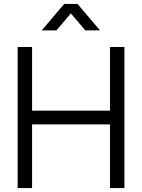

<svg xmlns="http://www.w3.org/2000/svg" viewBox="-20 -960 725 980"><path d="M193 -805 307.7 -940H375.7L490.3 -805H415.3L341.7 -891.7L268 -805ZM70 0V-720H143.7V-395.3H541.3V-720H615V0H541.3V-325H143.7V0Z"/></svg>

Font: Vela Sans GX ExtLt
Style: Regular
Weight: 200
Designer: Principal design: Mikhail Sharanda - project Manrope.
Design modification: Ravid Balaliev
Foundry: Mikhail Sharanda
Version: Version 1.001